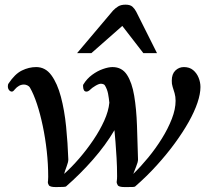

<svg xmlns="http://www.w3.org/2000/svg" viewBox="-20 -777 883 811"><path d="M215.8 13.2Q190.4 13.2 186 4.9Q181.6 -3.4 182.1 -7.8Q182.1 -8.3 182.9 -13.9Q183.6 -19.5 183.6 -29.8Q183.6 -83.5 177.5 -138.7Q171.4 -193.8 160.6 -245.1Q149.9 -296.4 136 -338.1Q122.1 -379.9 106.9 -406.2Q103 -413.1 95.5 -416.5Q87.9 -419.9 81.5 -419.9Q70.3 -419.9 60.5 -414.6Q50.8 -409.2 42.5 -399.4Q35.6 -390.1 30.3 -390.1Q23.4 -390.1 18.3 -396.5Q13.2 -402.8 13.2 -412.1Q13.2 -415 13.7 -418.2Q14.2 -421.4 16.1 -424.3Q43 -464.8 72.5 -479.2Q102.1 -493.7 132.8 -493.7Q171.9 -493.7 197 -459.2Q222.2 -424.8 237.3 -367.9Q252.4 -311 259.3 -241.9Q266.1 -172.9 268.6 -103.5Q268.6 -92.3 261.2 -73.2Q253.9 -54.2 251 -42.5Q282.7 -70.8 314.7 -107.9Q346.7 -145 374.3 -185.8Q401.9 -226.6 420.2 -267.1Q438.5 -307.6 441.9 -343.3Q439.9 -363.3 436.5 -381.1Q433.1 -398.9 423.8 -415Q421.9 -419.4 416.5 -421.4Q411.1 -423.3 406.2 -423.3Q397.5 -423.3 382.6 -414.3Q367.7 -405.3 362.3 -399.4Q353 -390.1 345.2 -390.1Q337.4 -390.1 334.2 -396.7Q331.1 -403.3 331.1 -410.2Q331.1 -412.6 330.8 -415.5Q330.6 -418.5 332.5 -420.9Q347.2 -444.8 369.1 -460.9Q391.1 -477.1 414.6 -485.4Q438 -493.7 455.1 -493.7Q495.1 -493.7 516.4 -460.9Q537.6 -428.2 546.9 -372.3Q556.2 -316.4 558.6 -246.8Q561 -177.2 563 -103.5Q563 -92.3 554.9 -73Q546.9 -53.7 543 -42.5Q574.7 -73.2 606.2 -111.6Q637.7 -149.9 663.8 -191.9Q689.9 -233.9 705.8 -274.9Q721.7 -315.9 721.7 -351.1Q721.7 -369.1 717.5 -383.3Q713.4 -397.5 709.2 -410.2Q705.1 -422.9 705.6 -436.5Q705.6 -464.4 720.7 -479Q735.8 -493.7 756.8 -493.7Q780.3 -493.7 795.7 -481Q811 -468.3 818.8 -449Q826.7 -429.7 826.7 -409.2Q826.7 -380.4 814 -342.8Q801.3 -305.2 776.9 -261.7Q752.4 -218.3 718.5 -171.9Q684.6 -125.5 642.3 -78.9Q600.1 -32.2 550.8 10.7Q548.8 12.7 538.8 12.9Q528.8 13.2 506.8 13.2Q481.4 13.2 477.1 4.9Q472.7 -3.4 472.7 -7.8Q472.7 -8.3 473.6 -14.9Q474.6 -21.5 474.6 -32.7Q474.6 -72.3 472.4 -109.4Q470.2 -146.5 467.8 -177.5Q465.3 -208.5 463.4 -227.1Q426.3 -164.1 373 -103.3Q319.8 -42.5 258.8 10.7Q255.9 13.2 215.8 13.2ZM305.7 -552.7 457.5 -732.4Q467.3 -742.7 479.2 -750Q491.2 -757.3 510.3 -757.3Q529.8 -757.3 539.3 -748.8Q548.8 -740.2 555.2 -728L643.1 -552.7H585.4L496.6 -667.5L366.2 -552.7Z"/></svg>

Font: Gelasio Medium
Style: Italic
Weight: 500
Italic angle: -8.5°
Designer: Eben Sorkin
Foundry: Eben Sorkin
Version: Version 1.008